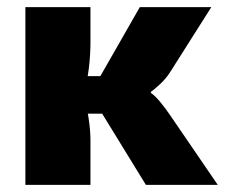

<svg xmlns="http://www.w3.org/2000/svg" viewBox="-20 -517 629 537"><path d="M571 -497 455 -314Q444 -297 428 -282Q412 -267 402 -260V-257Q412 -251 427.5 -232.5Q443 -214 455 -196L589 0H388L232 -254L371 -497ZM233 -497V-399Q233 -363 228.5 -326Q224 -289 214 -255Q222 -224 227.5 -188.5Q233 -153 233 -125V0H51V-497ZM294 -304V-199H178V-304Z"/></svg>

Font: Exo 2 ExtraBold
Style: Regular
Weight: 800
Designer: Natanael Gama
Foundry: Natanael Gama
Version: Version 2.010